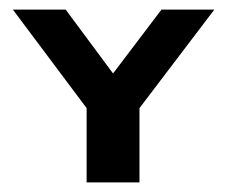

<svg xmlns="http://www.w3.org/2000/svg" viewBox="-20 -381 481 401"><path d="M117.2 -360.9 216.1 -227.6 317.2 -360.9H427.6L271.3 -155.2V0H160.9V-155.2L6.9 -360.9Z"/></svg>

Font: Dhurjati
Style: Regular
Weight: 400
Designer: Purushoth Kumar Guthula
Foundry: Andhrapradesh Society for Knowledge Networks
Version: Version 1.0.5; ttfautohint (v1.2.25-373a) -l 7 -r 28 -G 50 -